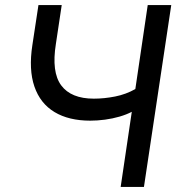

<svg xmlns="http://www.w3.org/2000/svg" viewBox="-20 -739 716 759"><path d="M457 0 501 -297Q480 -286 452.5 -278Q425 -270 395 -266Q365 -262 337 -262Q252 -262 195.5 -296Q139 -330 116 -397Q93 -464 108 -561L132 -719H224L201 -566Q183 -454 222 -401.5Q261 -349 351 -349Q392 -349 435 -357.5Q478 -366 515 -387L564 -719H657L549 0Z"/></svg>

Font: Nunitoga
Style: Medium Italic
Weight: 500
Italic angle: -9°
Designer: Vernon Adams
Foundry: Vernon Adams
Version: Version 1.0